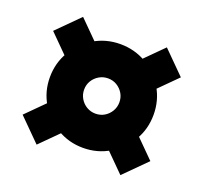

<svg xmlns="http://www.w3.org/2000/svg" viewBox="-110 -800 922 870"><g transform="rotate(20 351.0 -365.0)"><path d="M351 -115Q282 -115 225.5 -149Q169 -183 135 -239.5Q101 -296 101 -365Q101 -434 135 -491Q169 -548 225.5 -581.5Q282 -615 351 -615Q420 -615 477 -581.5Q534 -548 567.5 -491Q601 -434 601 -365Q601 -296 567.5 -239.5Q534 -183 477 -149Q420 -115 351 -115ZM351 -280Q375 -280 394 -291.5Q413 -303 424.5 -322.5Q436 -342 436 -365Q436 -389 424.5 -408Q413 -427 394 -438.5Q375 -450 351 -450Q328 -450 308.5 -438.5Q289 -427 277.5 -408Q266 -389 266 -365Q266 -342 277.5 -322.5Q289 -303 308.5 -291.5Q328 -280 351 -280ZM149 -57 43 -163 172 -292 278 -186ZM553 -57 424 -186 530 -292 659 -163ZM172 -438 43 -567 149 -673 278 -544ZM530 -438 424 -544 553 -673 659 -567Z"/></g></svg>

Font: M PLUS 1 Thin Black
Style: Regular
Weight: 900
Version: Version 1.001